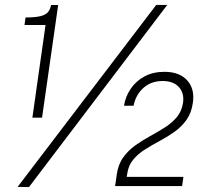

<svg xmlns="http://www.w3.org/2000/svg" viewBox="-20 -751 819 775"><path d="M110.7 -276 163.8 -650H78.9L83 -680.5Q121.7 -680.5 142.9 -685.7Q164.1 -690.8 173.6 -702Q183 -713.2 186.1 -730.8H214.8L149.7 -276ZM97 4 51 3.5 610.5 -731H655ZM444.6 0 449 -30.2 451.2 -45.9Q456.9 -87.1 477.2 -115.4Q497.5 -143.7 526.2 -164.2Q555 -184.6 586.3 -201.8Q617.6 -218.9 646.1 -237Q674.5 -255.1 694.2 -278.8Q713.8 -302.6 718.9 -336.5Q724.2 -375.5 701.9 -399.7Q679.6 -424 636.5 -424Q589.6 -424 558.6 -395.8Q527.6 -367.7 519.2 -324.3H480.5Q486.4 -361.4 507.5 -392.5Q528.6 -423.7 563 -442.4Q597.5 -461.1 644 -461.1Q704.1 -461.1 735.4 -426.8Q766.7 -392.5 758.5 -336.2Q752.8 -295 732.6 -266.9Q712.3 -238.7 684 -218.7Q655.7 -198.8 624.5 -182.1Q593.4 -165.4 565.2 -147.7Q537.1 -129.9 517.6 -106.5Q498.1 -83 493.4 -48.7L491.5 -37.1H720.4L715.1 0Z"/></svg>

Font: Public Sans ExtraLight
Style: Italic
Weight: 200
Italic angle: -8°
Designer: The Public Sans project authors (U.S. Web Design System). Libre Franklin designed by Pablo Impallari and Rodrigo Fuenzal
Version: Version 1.007; ttfautohint (v1.8.1) -l 8 -r 50 -G 200 -x 14 